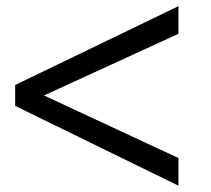

<svg xmlns="http://www.w3.org/2000/svg" viewBox="-20 -585 670 611"><path d="M547.9 -82V5.9L28.3 -248V-314.5L547.9 -565.4V-477.5L120.1 -281.2Z"/></svg>

Font: Allerta
Style: Regular
Weight: 400
Designer: Matt McInerney
Foundry: Matt McInerney
Version: Version 1.0